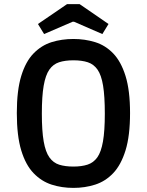

<svg xmlns="http://www.w3.org/2000/svg" viewBox="-20 -902 716 936"><path d="M338 14Q281 14 231.5 -2Q182 -18 143.5 -58Q105 -98 83.5 -169Q62 -240 62 -351Q62 -461 83.5 -531.5Q105 -602 143.5 -641.5Q182 -681 231.5 -696.5Q281 -712 338 -712Q394 -712 444 -696.5Q494 -681 532 -641.5Q570 -602 592 -531.5Q614 -461 614 -351Q614 -240 592 -169Q570 -98 532 -58Q494 -18 444 -2Q394 14 338 14ZM338 -90Q378 -90 407 -99.5Q436 -109 454.5 -135Q473 -161 482 -212.5Q491 -264 491 -348Q491 -433 482.5 -484.5Q474 -536 455.5 -562.5Q437 -589 408 -598.5Q379 -608 338 -608Q297 -608 268 -598.5Q239 -589 220.5 -562.5Q202 -536 193 -484.5Q184 -433 184 -348Q184 -264 193 -212.5Q202 -161 221 -134.5Q240 -108 269 -99Q298 -90 338 -90ZM195 -736 165 -785 307 -882H368L509 -785L479 -736L341 -796H334Z"/></svg>

Font: Ruda
Style: Bold
Weight: 700
Designer: Mariela Monsalve and Angelina Sanchez
Foundry: Mariela Monsalve and Angelina Sanchez
Version: Version 2.000